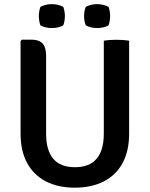

<svg xmlns="http://www.w3.org/2000/svg" viewBox="-20 -876 710 910"><path d="M592 -243Q592 -160 560.8 -102.8Q529.5 -45.5 471.5 -16Q413.5 13.5 334.5 13.5Q255.5 13.5 198 -16Q140.5 -45.5 109 -102.8Q77.5 -160 77.5 -243V-681.5L84 -688H129.5Q165.5 -688 182 -669.5Q198.5 -651 198.5 -611.5V-242.5Q198.5 -164 232.2 -123.8Q266 -83.5 335 -83.5Q404 -83.5 438 -123.8Q472 -164 472 -242.5V-683Q485.5 -685.5 501.5 -686.5Q517.5 -687.5 530.5 -687.5Q543 -687.5 560.5 -686.5Q578 -685.5 592 -683ZM440.5 -743Q426.5 -743 411.8 -746.2Q397 -749.5 386.5 -756Q382 -766.5 380.2 -778.5Q378.5 -790.5 378.5 -799.5Q378.5 -809 380.2 -820.8Q382 -832.5 386.5 -843.5Q397 -849.5 411.8 -853Q426.5 -856.5 440.5 -856.5Q454 -856.5 469 -853Q484 -849.5 494.5 -843.5Q498.5 -832.5 500.2 -820.8Q502 -809 502 -799.5Q502 -790.5 500.2 -778.5Q498.5 -766.5 494.5 -756Q484 -749.5 469 -746.2Q454 -743 440.5 -743ZM225.5 -743Q211.5 -743 196.8 -746.2Q182 -749.5 171.5 -756Q167.5 -766.5 165.8 -778.5Q164 -790.5 164 -799.5Q164 -809 165.8 -820.8Q167.5 -832.5 171.5 -843.5Q182 -849.5 196.8 -853Q211.5 -856.5 225.5 -856.5Q239.5 -856.5 254.5 -853Q269.5 -849.5 280 -843.5Q284 -832.5 285.8 -820.8Q287.5 -809 287.5 -799.5Q287.5 -790.5 285.8 -778.5Q284 -766.5 280 -756Q269.5 -749.5 254.5 -746.2Q239.5 -743 225.5 -743Z"/></svg>

Font: Signika Medium
Style: Regular
Weight: 500
Designer: Anna Giedry
Foundry: Anna Giedry
Version: Version 2.000